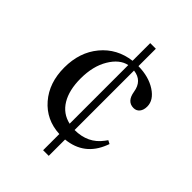

<svg xmlns="http://www.w3.org/2000/svg" viewBox="-230 -777 1014 1014"><g transform="rotate(45 277.0 -270.0)"><path d="M324 -670V-540Q402 -539 455 -504.5Q508 -470 508 -422Q508 -396 495.5 -380.5Q483 -365 462 -365Q413 -365 403 -428Q392 -499 324 -507V-63Q423 -63 477 -136L488 -151L507 -141L502 -128Q454 -5 324 8V130H282V9Q180 4 116 -70Q52 -144 52 -258Q52 -372 115.5 -448.5Q179 -525 282 -538V-670ZM154 -278Q154 -191 187 -136.5Q220 -82 282 -68V-506Q229 -495 191.5 -432.5Q154 -370 154 -278Z"/></g></svg>

Font: Libre Caslon Text
Style: Regular
Weight: 400
Designer: Pablo Impallari, Rodrigo Fuenzalida
Foundry: Pablo Impallari, Rodrigo Fuenzalida
Version: Version 1.002